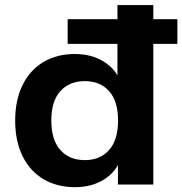

<svg xmlns="http://www.w3.org/2000/svg" viewBox="-20 -739 730 769"><path d="M40.8 -256.1Q40.8 -338.4 70.4 -398.4Q100.1 -458.5 153.9 -490.6Q207.8 -522.7 279.8 -522.7Q346.9 -522.7 396.2 -491.9Q445.6 -461.2 463.4 -408.2H450.4V-563.2H251V-662.1H450.4V-718.8H594V-662.1H690.4V-563.2H594V0H452.4V-105.5H463.9Q446.8 -51.8 397.2 -20.5Q347.7 10.7 279.8 10.7Q208.7 10.7 154.5 -21.2Q100.3 -53.2 70.6 -113.3Q40.8 -173.3 40.8 -256.1ZM452.9 -256.1Q452.9 -333.7 417 -373.9Q381.1 -414.1 319.8 -414.1Q257.8 -414.1 221.7 -373.9Q185.5 -333.7 185.5 -256.1Q185.5 -178.7 221.7 -138.2Q257.8 -97.7 319.8 -97.7Q381.1 -97.7 417 -138.2Q452.9 -178.7 452.9 -256.1Z"/></svg>

Font: Min Sans VF VF
Style: Regular
Weight: 400
Designer: Jinseong-Kim, NotoSansCJK, Nunito
Foundry: Jinseong-Kim
Version: Version 1.420;Glyphs 3.1.2 (3151)